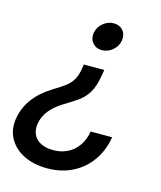

<svg xmlns="http://www.w3.org/2000/svg" viewBox="-152 -632 766 911"><g transform="rotate(15 231.0 -176.5)"><path d="M307.1 -324.7 302.2 -295.9Q293 -240.7 274.2 -210Q255.4 -179.2 227.3 -159.4Q199.2 -139.6 160.6 -116.7Q118.7 -90.8 95.9 -61.3Q73.2 -31.7 67.9 1.5Q62.5 33.2 73.5 56.6Q84.5 80.1 109.6 92.8Q134.8 105.5 170.9 105.5Q209.5 105.5 240.5 90.1Q271.5 74.7 292.2 45.4Q313 16.1 320.3 -25.9H425.8Q414.6 41.5 378.9 91.6Q343.3 141.6 288.6 168.9Q233.9 196.3 165 196.3Q99.1 196.3 50 171.9Q1 147.5 -22.9 104.2Q-46.9 61 -37.6 4.4Q-28.3 -50.3 5.4 -94.7Q39.1 -139.2 93.8 -172.4Q129.4 -193.8 151.4 -210.4Q173.3 -227.1 185.5 -248.3Q197.8 -269.5 203.1 -302.2L206.5 -324.7ZM293.9 -550.3Q323.2 -550.3 339.8 -530.5Q356.4 -510.7 351.6 -481.4Q347.2 -452.6 323.7 -432.6Q300.3 -412.6 271 -412.6Q242.2 -412.6 225.3 -432.6Q208.5 -452.6 212.9 -481.4Q217.8 -510.7 241.5 -530.5Q265.1 -550.3 293.9 -550.3Z"/></g></svg>

Font: Inter 28pt Medium
Style: Italic
Weight: 500
Italic angle: -9.3988°
Designer: Rasmus Andersson
Foundry: rsms
Version: Version 4.001;git-66647c0bb